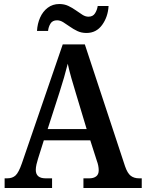

<svg xmlns="http://www.w3.org/2000/svg" viewBox="-20 -935 725 955"><path d="M3 0V-48H16Q42 -48 57.5 -62.5Q73 -77 89 -123L292 -714H402L602 -108Q614 -73 630.5 -60.5Q647 -48 672 -48H685V0H395V-48H425Q445 -48 458 -57.5Q471 -67 471 -88Q471 -99 468.5 -111.5Q466 -124 462 -134L429 -237H198L169 -145Q165 -133 161.5 -117.5Q158 -102 158 -90Q158 -48 207 -48H239V0ZM217 -293H411L358 -469Q346 -508 335 -546.5Q324 -585 317 -618Q309 -586 298.5 -549.5Q288 -513 276 -476ZM410 -771Q385 -771 365 -780.5Q345 -790 327.5 -802.5Q310 -815 294.5 -824.5Q279 -834 264 -834Q241 -834 231 -817.5Q221 -801 219 -781H164Q166 -817 179.5 -847.5Q193 -878 217.5 -896.5Q242 -915 275 -915Q300 -915 320 -905.5Q340 -896 357.5 -883.5Q375 -871 390 -861.5Q405 -852 420 -852Q442 -852 452.5 -868.5Q463 -885 466 -905H520Q517 -851 488 -811Q459 -771 410 -771Z"/></svg>

Font: Noto Serif Tamil SemiCondensed SemiBold
Style: Italic
Weight: 600
Width: 4
Italic angle: -12°
Designer: Indian Type Foundry, Tom Grace, and the Monotype Design Team
Foundry: Monotype Imaging Inc.
Version: Version 2.003; ttfautohint (v1.8.4.7-5d5b)